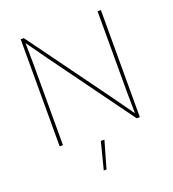

<svg xmlns="http://www.w3.org/2000/svg" viewBox="-168 -856 1107 1226"><g transform="rotate(-20 385.5 -243.5)"><path d="M113.3 0H135.7V-551.3C135.7 -599.1 133.8 -646.5 133.8 -694.3C168.5 -646.5 201.2 -599.1 235.8 -551.3L636.7 0H658.2V-727.5H635.7V-175.3C635.7 -127.9 637.2 -81.1 637.7 -33.7L536.6 -175.3L134.8 -727.5H113.3ZM325.2 241.2H343.8L396.5 57.6H372.1Z"/></g></svg>

Font: Raveo Thin
Style: Regular
Weight: 100
Designer: Jakub Foglar, Rasmus Andersson (Inter)
Foundry: Jakubfoglar.com
Version: Version 1.100;Glyphs 3.2.3 (3260)